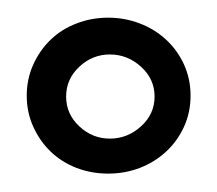

<svg xmlns="http://www.w3.org/2000/svg" viewBox="-20 -674 242 214"><path d="M192.4 -567.4Q192.4 -548.8 185.1 -532.7Q177.7 -516.6 165 -504.9Q152.3 -493.2 135.7 -486.8Q119.1 -480.5 100.6 -480.5Q82 -480.5 65.4 -486.8Q48.8 -493.2 36.6 -504.9Q24.4 -516.6 17.1 -532.7Q9.8 -548.8 9.8 -567.4Q9.8 -585.9 17.1 -602.1Q24.4 -618.2 36.6 -629.9Q48.8 -641.6 65.4 -647.9Q82 -654.3 100.6 -654.3Q119.1 -654.3 135.7 -647.9Q152.3 -641.6 165 -629.9Q177.7 -618.2 185.1 -602.1Q192.4 -585.9 192.4 -567.4ZM152.3 -566.4Q152.3 -585.9 137.2 -599.6Q122.1 -613.3 102.5 -613.3Q83 -613.3 68.4 -599.6Q53.7 -585.9 53.7 -566.4Q53.7 -546.9 68.4 -533.2Q83 -519.5 102.5 -519.5Q122.1 -519.5 137.2 -533.2Q152.3 -546.9 152.3 -566.4Z"/></svg>

Font: Chewy
Style: Regular
Weight: 400
Version: Version 1.001